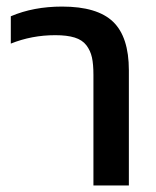

<svg xmlns="http://www.w3.org/2000/svg" viewBox="-20 -570 480 590"><path d="M267.1 0V-339.8Q267.1 -372.6 262.5 -393.6Q257.8 -414.6 245.4 -430.9Q232.9 -447.3 209.5 -454.6Q186 -461.9 149.9 -461.9Q77.6 -461.9 13.2 -436V-520Q83 -549.8 170.9 -549.8Q278.8 -549.8 327.4 -503.2Q376 -456.5 376 -354V0Z"/></svg>

Font: Kanit
Style: Regular
Weight: 400
Designer: Katatrad Team
Foundry: CadsonDemak
Version: Version 1.000;PS 001.000;hotconv 1.0.88;makeotf.lib2.5.64775